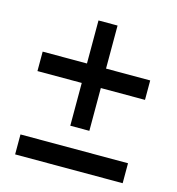

<svg xmlns="http://www.w3.org/2000/svg" viewBox="-91 -679 680 739"><g transform="rotate(15 249.0 -309.5)"><path d="M463.5 -19.5H35V-99H463.5ZM287.5 -181H211.5V-351.5H35V-429H211.5V-600.5H287.5V-429H463.5V-351.5H287.5Z"/></g></svg>

Font: Argentum Novus Medium
Style: Regular
Weight: 500
Designer: Julieta Ulanovsky (font) & Cristiano Sobral (main changes)
Foundry: Julieta Ulanovsky (font) & Cristiano Sobral (main changes)
Version: Version 3.00;November 27, 2020;FontCreator 13.0.0.2655 64-bi